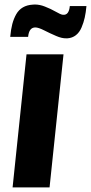

<svg xmlns="http://www.w3.org/2000/svg" viewBox="-20 -814 395 834"><path d="M272.9 -647.5Q270.5 -647.5 268.1 -647.5Q248.5 -647 224.1 -657.7Q196.8 -669.4 171.9 -682.1Q147 -694.8 133.3 -694.8Q106 -694.8 102.1 -653.8H24.4Q27.3 -686 33.4 -709.5Q39.6 -732.9 50.5 -752.2Q61.5 -771.5 79.6 -782Q97.7 -792.5 122.6 -793.9Q126.5 -794.4 130.9 -794.4Q152.8 -794.4 174.8 -785.6Q201.2 -775.4 222.2 -763.2Q243.2 -751 252 -750Q266.6 -748 274.2 -758.3Q281.7 -768.6 283.2 -787.6H355.5Q353 -759.8 348.1 -737.8Q343.3 -715.8 334.2 -694.6Q325.2 -673.3 309.6 -661.1Q293.9 -648.9 272.9 -647.5ZM34.7 0 95.2 -578.1H255.9L195.3 0Z"/></svg>

Font: Oswald
Style: Bold
Weight: 700
Designer: Vernon Adams
Foundry: Vernon Adams
Version: 3.0; ttfautohint (v0.94.23-7a4d-dirty) -l 8 -r 50 -G 200 -x 